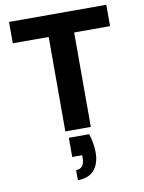

<svg xmlns="http://www.w3.org/2000/svg" viewBox="-105 -772 860 1143"><g transform="rotate(-10 325.0 -200.5)"><path d="M385 41Q395 72 399.5 100Q404 128 404 154Q404 220 371 259.5Q338 299 271 299V238Q296 238 309 222Q322 206 322 174V157H262V41ZM31 -700H619V-571H402V0H248V-571H31Z"/></g></svg>

Font: Albert Sans ExtraBold
Style: Regular
Weight: 800
Designer: Andreas Rasmussen
Foundry: a.Foundry
Version: Version 1.025